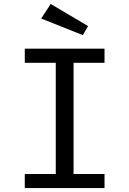

<svg xmlns="http://www.w3.org/2000/svg" viewBox="-20 -953 655 973"><path d="M105.6 -706.2H509.7V-634.9H352.8V-71.3H509.7V0H105.6V-71.3H262.6V-634.9H105.6ZM188.7 -859 236.9 -932.8 426.2 -821 400 -774.9Z"/></svg>

Font: Fira Code
Style: Regular
Weight: 400
Designer: Carrois Corporate, Edenspiekermann AG, Nikita Prokopov
Foundry: Carrois Corporate, Edenspiekermann AG, Nikita Prokopov
Version: Version 5.002